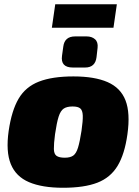

<svg xmlns="http://www.w3.org/2000/svg" viewBox="-20 -875 655 907"><path d="M327 -514Q427 -514 488.5 -487Q550 -460 573 -400.5Q596 -341 582 -241Q569 -147 535.5 -91.5Q502 -36 440 -12Q378 12 278 12Q179 12 117 -14.5Q55 -41 31 -100Q7 -159 21 -257Q35 -353 68 -409Q101 -465 164 -489.5Q227 -514 327 -514ZM323 -372Q296 -372 281 -362Q266 -352 257 -324Q248 -296 240 -241Q234 -195 234.5 -171Q235 -147 247.5 -138.5Q260 -130 286 -130Q312 -130 326 -140Q340 -150 348.5 -177.5Q357 -205 365 -257Q372 -305 371 -329.5Q370 -354 359 -363Q348 -372 323 -372ZM532 -855 516 -744H225L241 -855ZM389 -703Q414 -703 429 -689.5Q444 -676 441 -649L436 -605Q430 -556 382 -556H324Q265 -556 273 -612L279 -655Q285 -703 335 -703Z"/></svg>

Font: Exo 2 Black
Style: Italic
Weight: 900
Italic angle: -8°
Designer: Natanael Gama
Foundry: Natanael Gama
Version: Version 2.010